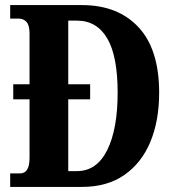

<svg xmlns="http://www.w3.org/2000/svg" viewBox="-20 -734 689 754"><path d="M20 0V-53H59Q96 -53 96 -114V-344H32V-403H96V-602Q96 -635 84 -648Q72 -661 53 -661H20V-714H302Q443 -714 524 -627Q605 -540 605 -370Q605 -260 570.5 -177Q536 -94 468.5 -47Q401 0 302 0ZM282 -62Q360 -62 401 -144.5Q442 -227 442 -370Q442 -514 401 -583.5Q360 -653 282 -653H248V-403H334V-344H248V-62Z"/></svg>

Font: Noto Serif Khmer ExtraCondensed ExtraBold
Style: Regular
Weight: 800
Width: 2
Designer: Danh Hong and the Monotype Design Team
Foundry: Monotype Imaging Inc.
Version: Version 2.004; ttfautohint (v1.8.4.7-5d5b)